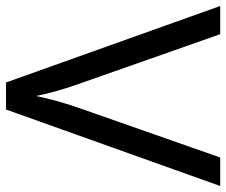

<svg xmlns="http://www.w3.org/2000/svg" viewBox="-77 -677 754 640"><g transform="rotate(90 300.0 -357.0)"><path d="M600 -714 345 0H255L0 -714H94L255 -256Q271 -212 282 -173.5Q293 -135 300 -100Q307 -135 318 -174Q329 -213 345 -258L505 -714Z"/></g></svg>

Font: Noto Sans Saurashtra
Style: Regular
Weight: 400
Designer: Monotype Design Team
Foundry: Monotype Imaging Inc.
Version: Version 2.001; ttfautohint (v1.8.4.7-5d5b)